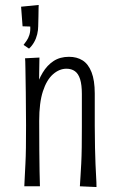

<svg xmlns="http://www.w3.org/2000/svg" viewBox="-20 -752 479 774"><path d="M97 -556 75 -571Q80 -578 87 -587.5Q94 -597 98.5 -611.5Q103 -626 102 -645L71 -646L65 -725L136 -732Q136 -732 135.5 -719Q135 -706 135 -686Q135 -666 134 -646Q134 -631 130 -614Q126 -597 117.5 -582Q109 -567 97 -556ZM369 2 302 -1Q303 -18 304.5 -41Q306 -64 307.5 -93Q309 -122 309.5 -159Q310 -196 310 -240Q310 -260 310 -282.5Q310 -305 310 -328Q310 -351 310 -373Q310 -410 303 -432.5Q296 -455 282 -465Q268 -475 248 -475Q219 -475 193.5 -452.5Q168 -430 153 -384Q138 -338 138 -265L105 -230Q105 -271 109.5 -312.5Q114 -354 124 -391.5Q134 -429 152 -459Q170 -489 196 -506Q222 -523 258 -523Q290 -523 313 -508.5Q336 -494 349 -461Q362 -428 362 -375Q362 -342 362 -323.5Q362 -305 362 -289Q362 -273 362 -245Q362 -195 363 -157Q364 -119 365 -90.5Q366 -62 367.5 -39.5Q369 -17 369 2ZM78 -1Q79 -21 80 -42.5Q81 -64 82.5 -92Q84 -120 84.5 -157Q85 -194 85 -247Q85 -318 84 -377.5Q83 -437 82.5 -474.5Q82 -512 81 -517L139 -520Q139 -500 138 -461.5Q137 -423 137 -373Q137 -323 138 -265Q138 -192 138.5 -143Q139 -94 139.5 -61Q140 -28 141 -1Z"/></svg>

Font: Truculenta Light
Style: Regular
Weight: 300
Version: Version 1.002